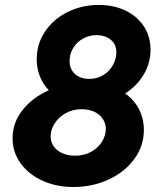

<svg xmlns="http://www.w3.org/2000/svg" viewBox="-20 -748 655 776"><path d="M30.8 -189.5Q30.8 -252 70.8 -302.7Q110.8 -353.5 177.2 -383.3Q153.8 -407.7 141.1 -439.7Q128.4 -471.7 128.4 -508.3Q128.4 -570.3 162.1 -620.6Q195.8 -670.9 253.4 -699.5Q311 -728 379.4 -728Q440.4 -728 488 -704.8Q535.6 -681.6 562 -640.6Q588.4 -599.6 588.4 -547.4Q588.4 -493.2 561 -447Q533.7 -400.9 485.8 -370.1Q522.5 -344.2 542 -306.2Q561.5 -268.1 561.5 -223.1Q561.5 -158.2 522.7 -105.2Q483.9 -52.2 418.5 -22.2Q353 7.8 276.9 7.8Q207.5 7.8 151.4 -17.8Q95.2 -43.5 63 -88.4Q30.8 -133.3 30.8 -189.5ZM407.7 -226.6Q407.7 -248.5 396 -266.8Q384.3 -285.2 362.1 -295.9Q339.8 -306.6 310.1 -306.6Q273.4 -306.6 244.6 -290Q215.8 -273.4 200.2 -248Q184.6 -222.7 184.6 -196.8Q184.6 -174.3 197 -156.5Q209.5 -138.7 232.2 -128.7Q254.9 -118.7 283.7 -118.7Q320.8 -118.7 349.1 -134.8Q377.4 -150.9 392.6 -176Q407.7 -201.2 407.7 -226.6ZM450.2 -536.1Q450.2 -569.8 427 -587.9Q403.8 -606 370.1 -606Q340.3 -606 315.2 -591.8Q290 -577.6 275.6 -553.7Q261.2 -529.8 261.2 -502Q261.2 -468.3 283.2 -448.7Q305.2 -429.2 340.8 -429.2Q373 -429.2 397.9 -444.8Q422.9 -460.4 436.5 -485.1Q450.2 -509.8 450.2 -536.1Z"/></svg>

Font: Reddit Sans Fudge ExBold Italic
Style: Regular
Weight: 800
Italic angle: -11.25°
Designer: Stephen Hutchings
Version: Version 1.013